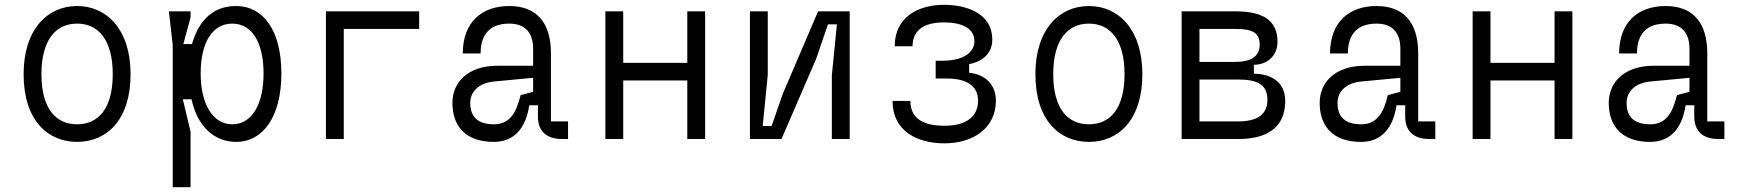

<svg xmlns="http://www.w3.org/2000/svg" viewBox="-20 -577 7240 797"><path d="M448 -269C448 -126 388 -61 300 -61C212 -61 152 -126 152 -269C152 -412 212 -479 300 -479C388 -479 448 -412 448 -269ZM78 -269C78 -79 177 12 300 12C423 12 522 -79 522 -269C522 -455 423 -552 300 -552C177 -552 78 -455 78 -269Z M697 200H771V-30L739 -165H775C799 -52 870 12 960 12C1072 12 1148 -93 1148 -272C1148 -452 1072 -552 960 -552C874 -552 808 -503 777 -394H741L771 -505V-530H681L697 -390ZM944 -479C1024 -479 1074 -404 1074 -272C1074 -141 1024 -61 944 -61C864 -61 813 -144 813 -272C813 -404 864 -479 944 -479Z M1333 0H1407V-457H1720V-530H1333Z M2338 -73H2267V-355C2267 -486 2205 -552 2094 -552C1979 -552 1901 -484 1901 -355H1975C1975 -418 2000 -479 2094 -479C2158 -479 2193 -443 2193 -375V-304H2044C1921 -304 1858 -234 1858 -150C1858 -57 1909 12 2030 12C2115 12 2163 -46 2177 -140H2213V-93C2213 -39 2242 0 2313 0H2338ZM2030 -61C1967 -61 1932 -89 1932 -150C1932 -192 1962 -233 2034 -239L2193 -254V-196L2141 -182C2124 -112 2098 -61 2030 -61Z M2833 -243V0H2907V-530H2833V-316H2567V-530H2493V0H2567V-243Z M3507 -530H3376L3230 -189L3183 -54H3146L3167 -266V-530H3093V0H3224L3368 -333L3417 -476H3454L3433 -264V0H3507Z M3901 18C4019 18 4114 -45 4114 -159C4114 -230 4065 -269 4003 -275V-311C4041 -317 4099 -344 4099 -412C4099 -526 3985 -557 3899 -557C3791 -557 3694 -506 3694 -385H3768C3768 -456 3821 -484 3899 -484C3972 -484 4025 -460 4025 -406C4025 -362 3982 -325 3894 -325H3864V-251H3911C3992 -251 4040 -221 4040 -159C4040 -91 3988 -55 3901 -55C3814 -55 3759 -84 3759 -158H3685C3685 -33 3787 18 3901 18Z M4648 -269C4648 -126 4588 -61 4500 -61C4412 -61 4352 -126 4352 -269C4352 -412 4412 -479 4500 -479C4588 -479 4648 -412 4648 -269ZM4278 -269C4278 -79 4377 12 4500 12C4623 12 4722 -79 4722 -269C4722 -455 4623 -552 4500 -552C4377 -552 4278 -455 4278 -269Z M4885 0H5121C5240 0 5315 -48 5315 -158C5315 -246 5243 -271 5185 -271V-308C5244 -309 5283 -348 5283 -404C5283 -497 5215 -530 5109 -530H4885ZM5119 -73H4959V-247H5119C5201 -247 5241 -225 5241 -163C5241 -102 5200 -73 5119 -73ZM5107 -320H4959V-457H5107C5180 -457 5209 -441 5209 -391C5209 -341 5170 -320 5107 -320Z M5938 -73H5867V-355C5867 -486 5805 -552 5694 -552C5579 -552 5501 -484 5501 -355H5575C5575 -418 5600 -479 5694 -479C5758 -479 5793 -443 5793 -375V-304H5644C5521 -304 5458 -234 5458 -150C5458 -57 5509 12 5630 12C5715 12 5763 -46 5777 -140H5813V-93C5813 -39 5842 0 5913 0H5938ZM5630 -61C5567 -61 5532 -89 5532 -150C5532 -192 5562 -233 5634 -239L5793 -254V-196L5741 -182C5724 -112 5698 -61 5630 -61Z M6433 -243V0H6507V-530H6433V-316H6167V-530H6093V0H6167V-243Z M7138 -73H7067V-355C7067 -486 7005 -552 6894 -552C6779 -552 6701 -484 6701 -355H6775C6775 -418 6800 -479 6894 -479C6958 -479 6993 -443 6993 -375V-304H6844C6721 -304 6658 -234 6658 -150C6658 -57 6709 12 6830 12C6915 12 6963 -46 6977 -140H7013V-93C7013 -39 7042 0 7113 0H7138ZM6830 -61C6767 -61 6732 -89 6732 -150C6732 -192 6762 -233 6834 -239L6993 -254V-196L6941 -182C6924 -112 6898 -61 6830 -61Z"/></svg>

Font: Fliege Mono Light
Style: Regular
Weight: 300
Version: Version 0.020;Glyphs 3.3 (3306)